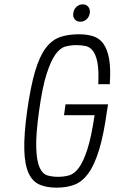

<svg xmlns="http://www.w3.org/2000/svg" viewBox="-20 -855 533 885"><path d="M275 -324H416Q401 -223 382.5 -166Q364 -109 343 -81Q322 -53 298 -46.5Q274 -40 247 -40Q221 -40 198.5 -46.5Q176 -53 162.5 -83Q149 -113 147 -174Q145 -235 160 -343Q175 -452 194.5 -513Q214 -574 235.5 -604Q257 -634 281.5 -640.5Q306 -647 332 -647Q354 -647 374 -643Q394 -639 408 -621Q422 -603 429 -567Q436 -531 433 -467H486Q491 -539 483 -583.5Q475 -628 456.5 -653.5Q438 -679 409.5 -688Q381 -697 343 -697Q294 -697 256.5 -684Q219 -671 190.5 -633Q162 -595 141.5 -525.5Q121 -456 105 -343Q90 -233 92 -164Q94 -95 112 -56.5Q130 -18 162.5 -4Q195 10 241 10Q288 10 324 -4Q360 -18 388 -57Q416 -96 437 -165Q458 -234 473 -343L478 -374H282ZM350 -755Q367 -755 379 -766Q391 -777 394 -795Q396 -812 387 -823.5Q378 -835 361 -835Q345 -835 332.5 -823.5Q320 -812 318 -795Q315 -777 324.5 -766Q334 -755 350 -755Z"/></svg>

Font: Secuela ExtLt
Style: Italic
Weight: 200
Italic angle: -8°
Designer: Fernando Haro
Foundry: deFharo
Version: Version 1.704